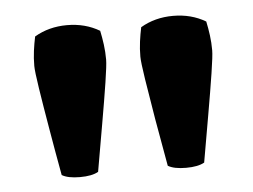

<svg xmlns="http://www.w3.org/2000/svg" viewBox="-34 -837 520 394"><g transform="rotate(-5 225.5 -639.5)"><path d="M261 -718Q261 -734 263 -749Q265 -764 268 -778Q297.5 -795.5 335 -795.5Q372.5 -795.5 402 -778Q405 -764 407 -749Q409 -734 409 -718Q409 -707 403.5 -671.5Q398 -636 389.5 -587.5Q381 -539 372.5 -490Q359.5 -482.5 334.8 -482.5Q310 -482.5 297.5 -490Q288.5 -539 280.2 -587.5Q272 -636 266.5 -671.5Q261 -707 261 -718ZM42.5 -718Q42.5 -734 44.5 -749Q46.5 -764 49.5 -778Q79 -795.5 116.5 -795.5Q154 -795.5 183.5 -778Q186.5 -764 188.5 -749Q190.5 -734 190.5 -718Q190.5 -707 185 -671.5Q179.5 -636 171 -587.5Q162.5 -539 154 -490Q141 -482.5 116.2 -482.5Q91.5 -482.5 79 -490Q70 -539 61.8 -587.5Q53.5 -636 48 -671.5Q42.5 -707 42.5 -718Z"/></g></svg>

Font: Signika SC
Style: Bold
Weight: 700
Designer: Anna Giedryś
Foundry: Anna Giedryś
Version: Version 2.000; ttfautohint (v1.8.3) -l 8 -r 50 -G 200 -x 9 -